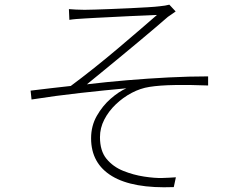

<svg xmlns="http://www.w3.org/2000/svg" viewBox="-20 -771 1040 822"><path d="M275 -732Q289 -731 305 -730Q321 -729 342 -729Q356 -729 387 -730Q418 -731 458 -732.5Q498 -734 539 -736Q580 -738 613 -740Q646 -742 662 -744Q675 -745 686 -747Q697 -749 705 -751L732 -722Q727 -718 716.5 -711Q706 -704 699 -699Q676 -679 642.5 -650.5Q609 -622 570 -589.5Q531 -557 491 -524Q451 -491 415 -461.5Q379 -432 352 -410Q435 -420 524.5 -427.5Q614 -435 702 -439.5Q790 -444 871 -444V-405Q796 -408 730 -407Q664 -406 620 -399Q581 -393 544 -373.5Q507 -354 476 -324.5Q445 -295 426.5 -259Q408 -223 408 -184Q408 -125 436 -91Q464 -57 507.5 -39.5Q551 -22 597 -15Q643 -8 675 -9Q707 -10 733 -12L724 30Q549 37 459.5 -17Q370 -71 370 -179Q370 -232 394.5 -275Q419 -318 454 -348.5Q489 -379 521 -393Q432 -385 324 -373Q216 -361 115 -345L111 -383Q152 -388 199 -393.5Q246 -399 283 -403Q329 -437 383 -480Q437 -523 489.5 -567.5Q542 -612 585 -649Q628 -686 652 -707Q638 -706 607 -705Q576 -704 536.5 -702Q497 -700 457.5 -698Q418 -696 388 -694.5Q358 -693 344 -692Q324 -691 306 -689.5Q288 -688 277 -686Z"/></svg>

Font: Noto Sans JP Thin ExtraLight
Style: Regular
Weight: 250
Version: Version 2.004-H2;hotconv 1.0.118;makeotfexe 2.5.65603